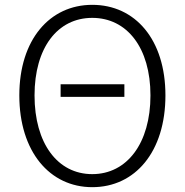

<svg xmlns="http://www.w3.org/2000/svg" viewBox="-20 -762 766 795"><path d="M362 13C540 13 665 -134 665 -367C665 -598 540 -742 362 -742C186 -742 60 -598 60 -367C60 -134 186 13 362 13ZM362 -41C218 -41 123 -169 123 -367C123 -564 218 -688 362 -688C506 -688 603 -564 603 -367C603 -169 506 -41 362 -41ZM231 -361H495V-413H231Z"/></svg>

Font: Spoqa Han Sans Neo Light
Style: Regular
Weight: 300
Designer: [Spoqa Han Sans Neo] Dong-huui Kim ___ Younghwa Kang ___ Yujin Lee ___ [Noto Sans] Ryoko NISHIZUKA ____ (kana & ideograp
Foundry: Spoqa (http://www.spoqa-han-sans.com)
Version: Version 1.100;hotconv 1.0.109;makeotfexe 2.5.65596